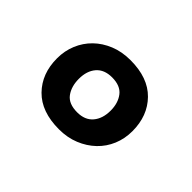

<svg xmlns="http://www.w3.org/2000/svg" viewBox="-74 -866 648 648"><g transform="rotate(45 250.0 -542.0)"><path d="M421 -545Q421 -509 408 -478Q395 -447 371 -424Q347 -401 314 -387.5Q281 -374 241 -374Q157 -374 112 -420Q67 -466 67 -539Q67 -575 80 -606Q93 -637 116.5 -660Q140 -683 173 -696.5Q206 -710 247 -710Q331 -710 376 -664Q421 -618 421 -545ZM320 -542Q320 -578 302 -601.5Q284 -625 244 -625Q207 -625 187.5 -602.5Q168 -580 168 -542Q168 -506 185.5 -482Q203 -458 244 -458Q281 -458 300.5 -481Q320 -504 320 -542Z"/></g></svg>

Font: D2Coding
Style: Bold
Weight: 700
Monospace: yes
Designer: Yong-Rak Park; Jeong-Hwan Yoon; Sang-Min Lee;
Foundry: NHN Corporation
Version: Version 1.3.2; Build 20180524